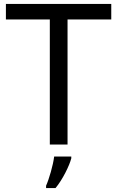

<svg xmlns="http://www.w3.org/2000/svg" viewBox="-20 -734 596 975"><path d="M323 0V-635H545V-714H10V-635H233V0ZM342 70V61H255C250 104 229 176 214 209V221H262C298 178 333 106 342 70Z"/></svg>

Font: Noto Sans Psalter Pahlavi
Style: Regular
Weight: 400
Designer: Monotype Design Team
Foundry: Monotype Imaging Inc.
Version: Version 2.002